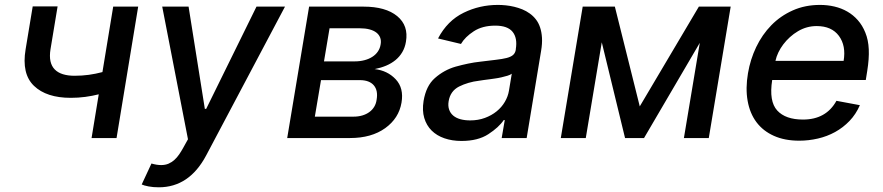

<svg xmlns="http://www.w3.org/2000/svg" viewBox="-20 -573 3667 797"><path d="M86.3 -368.3 115.8 -546.5H219.1L189.6 -368.3Q185 -339.5 189.6 -318.7Q194.2 -297.9 207.4 -284.6Q220.5 -271.3 241.3 -264.9Q262.1 -258.5 289.1 -258.5Q320.3 -258.5 348.7 -262.4Q377.1 -266.3 405.2 -273.8L449.9 -545.5H553.6L463.8 0H360.1L389.9 -181.5Q362.9 -174.7 334 -170.8Q305 -166.9 273.8 -166.9Q172.9 -166.9 121.1 -216.6Q69.2 -266.3 86.3 -368.3Z M608.7 105.8Q630.7 112.2 648.8 112.2Q666.2 112.2 679.7 106.4Q693.2 100.5 704 90.7Q714.8 81 723.7 68Q732.6 55 740.4 40.8L760.3 5L653.4 -545.5H762.8L830.3 -121.1H835.9L1044.7 -545.5H1163L835.9 72.1Q765.6 204.5 639.2 204.5Q615.4 204.5 596.4 200.8Q577.4 197.1 568.2 192.8Z M1172.2 0 1263.1 -545.5H1489Q1581 -545.5 1628.9 -506Q1676.5 -466.6 1665.1 -399.9Q1661.2 -375.7 1650 -356.7Q1638.8 -337.7 1621.8 -323.7Q1604.8 -309.7 1582.7 -300.4Q1560.7 -291.2 1535.2 -286.2Q1588.4 -280.2 1622.5 -244Q1657 -207.4 1646.7 -147Q1635.7 -82 1579.2 -41.2Q1522 0 1432.9 0ZM1286.9 -88.8H1447.8Q1467.7 -88.8 1484.2 -93.8Q1500.7 -98.7 1513.1 -107.8Q1525.6 -116.8 1533.4 -129.8Q1541.2 -142.8 1543.3 -158.7Q1550.1 -197.4 1531.6 -218.9Q1513.1 -240.4 1473.4 -240.4H1312.5ZM1324.9 -318.2H1452.1Q1474.4 -318.2 1493.1 -323.2Q1511.7 -328.1 1525.7 -337.2Q1539.8 -346.2 1548.7 -359.4Q1557.5 -372.5 1560 -388.5Q1562.9 -404.1 1558.2 -416.5Q1553.6 -429 1542.4 -437.7Q1531.2 -446.4 1513.8 -451Q1496.4 -455.6 1474.1 -455.6H1348Z M1738.3 -154.1Q1743.6 -185.4 1755.1 -209Q1766.7 -232.6 1785.2 -248.9Q1823.5 -282.7 1871.8 -296.5Q1897.4 -303.6 1922.8 -308.9Q1948.2 -314.3 1974.8 -317.1Q2012.1 -321.7 2038.5 -324.8Q2065 -327.8 2082.6 -332.2Q2100.1 -336.6 2109.4 -344.5Q2118.6 -352.3 2121.1 -366.5V-369Q2128.6 -415.1 2107.8 -440.9Q2087 -466.6 2035.9 -466.6Q1982.6 -466.6 1946.7 -443.2Q1910.5 -419.7 1893.5 -390.6L1798.3 -413.4Q1837 -487.2 1904.8 -520.2Q1970.9 -552.6 2046.9 -552.6Q2062.9 -552.6 2080.1 -550.8Q2097.3 -549 2114.5 -544.9Q2131.7 -540.8 2148.3 -534.1Q2164.8 -527.3 2179 -517Q2193.5 -506.7 2204.5 -492.5Q2215.6 -478.3 2221.9 -459.3Q2228.3 -440.3 2229.8 -416.2Q2231.2 -392 2226.2 -362.2L2166.2 0H2062.5L2075.3 -74.6H2071Q2050.8 -44.4 2007.1 -16Q1964.1 12.1 1895.6 12.1Q1856.9 12.1 1824.9 1.1Q1793 -9.9 1771.7 -31.1Q1750.4 -52.2 1741.1 -83.3Q1731.9 -114.3 1738.3 -154.1ZM1931.8 -73.2Q1964.8 -73.2 1992.7 -83.5Q2020.6 -93.8 2041.5 -110.8Q2062.5 -127.8 2075.6 -150.2Q2088.8 -172.6 2092.7 -196.7L2104.4 -267Q2098.7 -262.4 2086.8 -258.7Q2074.9 -255 2061.4 -252Q2047.9 -248.9 2035.2 -247.2Q2022.4 -245.4 2014.9 -244.3Q2000 -242.5 1988.8 -240.9Q1977.6 -239.3 1968.8 -237.9Q1945.3 -235.1 1924.7 -229Q1904.1 -223 1885.7 -213.8Q1849.1 -195 1842.3 -152.7Q1839.1 -133.2 1844.3 -118.3Q1849.4 -103.3 1861.3 -93.2Q1873.2 -83.1 1891.3 -78.1Q1909.4 -73.2 1931.8 -73.2Z M2398.8 -545.5H2532.3L2635.7 -131.4L2881 -545.5H3013.1L2922.2 0H2818.9L2884.9 -395.2L2653.4 0H2574.6L2478 -397.4L2411.6 0H2307.9Z M3084.9 -269.2Q3094.5 -326.3 3119.1 -377.8Q3143.8 -429.3 3181.8 -468.2Q3219.8 -507.1 3270.8 -529.8Q3321.7 -552.6 3383.9 -552.6Q3415.1 -552.6 3443.9 -545.8Q3472.7 -539.1 3497.2 -525Q3521.7 -511 3540.8 -489.3Q3560 -467.7 3572.1 -437.5Q3584.5 -407.3 3586.3 -368.3Q3588.1 -329.2 3579.9 -278.4L3573.9 -240.8H3185.4Q3171.5 -152.3 3206.3 -114.3Q3240.8 -76.7 3313.2 -76.7Q3409.1 -76.7 3452.1 -154.5L3549.4 -136.4Q3533 -98.7 3506.4 -71Q3479.8 -43.3 3446.6 -25Q3413.4 -6.7 3375.2 2.1Q3337 11 3297.6 11Q3237.2 11 3192.5 -9.1Q3147.7 -29.1 3120.2 -65.7Q3092.7 -102.3 3083.5 -154.1Q3074.2 -206 3084.9 -269.2ZM3198.9 -320.3H3481.9Q3492.5 -383.2 3462.4 -424Q3432.2 -464.8 3370 -464.8Q3328.5 -464.8 3292.6 -443.5Q3274.5 -432.9 3259.1 -418.9Q3243.6 -404.8 3231.5 -388.8Q3219.5 -372.9 3211.1 -355.5Q3202.8 -338.1 3198.9 -320.3Z"/></svg>

Font: Inter P Medium
Style: Italic
Weight: 500
Italic angle: 9.39999°
Designer: Rasmus Andersson
Foundry: rsms
Version: Version 3.018;git-588b23468